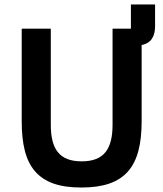

<svg xmlns="http://www.w3.org/2000/svg" viewBox="-20 -826 730 858"><path d="M207 -698V-269C207 -160 245 -105 345 -105C445 -105 483 -160 483 -269V-698H565V-806H673V-709C673 -666 657 -633 613 -625V-286C613 -183 595 -109 552 -60C509 -11 441 12 344 12C245 12 180 -11 137 -60C94 -109 77 -183 77 -286V-698Z"/></svg>

Font: Plexus Sans SemiBold
Style: Regular
Weight: 600
Version: Version 2.001;PS 002.001;hotconv 1.0.70;makeotf.lib2.5.58329